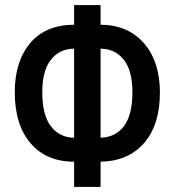

<svg xmlns="http://www.w3.org/2000/svg" viewBox="-20 -734 686 754"><path d="M375 -637Q483 -636 545.5 -564Q608 -492 608 -370Q608 -244 546 -172.5Q484 -101 375 -99V0H271V-99Q162 -99 100 -171.5Q38 -244 38 -372Q38 -492 98 -564Q158 -636 271 -637V-714H375ZM146 -372Q146 -282 180 -238Q214 -194 271 -193V-543Q213 -542 179.5 -499Q146 -456 146 -372ZM375 -193Q434 -195 467 -239Q500 -283 500 -372Q500 -456 466.5 -499Q433 -542 375 -543Z"/></svg>

Font: Noto Sans Armenian Medium Cond
Style: Regular
Weight: 500
Width: 3
Designer: Monotype Design team
Foundry: Monotype Imaging Inc.
Version: Version 1.000